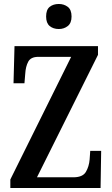

<svg xmlns="http://www.w3.org/2000/svg" viewBox="-20 -946 565 966"><path d="M32 0V-43L338 -660H173Q135 -660 122 -635.5Q109 -611 107 -575L103 -527H48L53 -714H473V-670L166 -54H349Q396 -54 412 -81Q428 -108 431 -144L434 -187H489L486 0ZM276 -800Q248 -800 230 -815Q212 -830 212 -863Q212 -897 230 -911.5Q248 -926 276 -926Q302 -926 321 -911.5Q340 -897 340 -863Q340 -830 321 -815Q302 -800 276 -800Z"/></svg>

Font: Noto Serif Thai ExtraCondensed SemiBold
Style: Regular
Weight: 600
Width: 2
Designer: Monotype Design Team
Foundry: Monotype Imaging Inc.
Version: Version 2.001; ttfautohint (v1.8.4.7-5d5b)